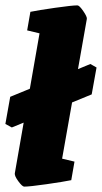

<svg xmlns="http://www.w3.org/2000/svg" viewBox="-37 -685 379 714"><path d="M231 -304 194 -95 240 -84 228 -15Q199 -9 136 0Q73 9 53 9Q46 9 31.5 -10.5Q17 -30 18 -40L51 -229L7 -211L-17 -224L1 -325L74 -355L110 -561L64 -572L76 -641Q105 -647 168 -656Q231 -665 251 -665Q258 -665 272.5 -644Q287 -623 286 -615L253 -428L299 -447L322 -434L304 -334Z"/></svg>

Font: Grenze Black
Style: Italic
Weight: 900
Italic angle: -10°
Designer: Renata Polastri
Foundry: Omnibus-Type
Version: Version 1.002; ttfautohint (v1.8)